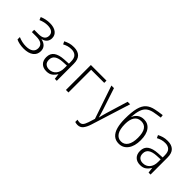

<svg xmlns="http://www.w3.org/2000/svg" viewBox="52 -1704 2896 2896"><g transform="rotate(45 1500.0 -256.5)"><path d="M223 11Q178 11 135 2.5Q92 -6 60 -22V-73Q139 -38 222 -38Q295 -38 335.5 -66.5Q376 -95 376 -151Q376 -202 339 -228Q302 -254 223 -254H135V-303H226Q294 -303 326.5 -328Q359 -353 359 -401Q359 -447 325.5 -471Q292 -495 229 -495Q196 -495 162 -487.5Q128 -480 88 -463L69 -509Q105 -525 147 -534Q189 -543 233 -543Q318 -543 367.5 -506Q417 -469 417 -405Q417 -359 391 -327Q365 -295 315 -283V-280Q373 -268 404 -234Q435 -200 435 -147Q435 -73 378.5 -31Q322 11 223 11Z M706 11Q636 11 595.5 -29Q555 -69 555 -140Q555 -221 611 -261Q667 -301 773 -307L867 -312V-354Q867 -431 833 -462.5Q799 -494 743 -494Q700 -494 666.5 -484Q633 -474 599 -456L578 -501Q616 -520 654 -531.5Q692 -543 746 -543Q829 -543 874.5 -499.5Q920 -456 920 -361V0H878L867 -87H865Q842 -46 805 -17.5Q768 11 706 11ZM715 -38Q782 -38 824 -85Q866 -132 866 -217V-270L783 -266Q698 -261 654.5 -231Q611 -201 611 -141Q611 -89 640 -63.5Q669 -38 715 -38Z M1115 0V-532H1448V-484H1169V0Z M1611 251Q1583 251 1556 242V194Q1567 197 1580.5 199.5Q1594 202 1607 202Q1640 202 1660.5 180.5Q1681 159 1700 103L1733 -1L1553 -532H1608L1721 -189Q1735 -145 1744 -114Q1753 -83 1759 -59H1761Q1767 -87 1776 -121.5Q1785 -156 1795 -189L1899 -532H1953L1755 98Q1732 170 1699 210.5Q1666 251 1611 251Z M2250 11Q2180 11 2135.5 -29.5Q2091 -70 2070.5 -144.5Q2050 -219 2050 -321Q2050 -464 2072 -550.5Q2094 -637 2143.5 -681Q2193 -725 2275 -741Q2296 -746 2336 -752.5Q2376 -759 2416 -764L2422 -717Q2380 -711 2341.5 -705Q2303 -699 2280 -694Q2219 -680 2181.5 -649.5Q2144 -619 2124 -561Q2104 -503 2098 -409H2101Q2119 -457 2160.5 -488.5Q2202 -520 2264 -520Q2350 -520 2400 -453Q2450 -386 2450 -262Q2450 -136 2396 -62.5Q2342 11 2250 11ZM2251 -37Q2319 -37 2356.5 -95Q2394 -153 2394 -259Q2394 -471 2254 -471Q2181 -471 2144.5 -417.5Q2108 -364 2108 -267Q2108 -152 2146 -94.5Q2184 -37 2251 -37Z M2706 11Q2636 11 2595.5 -29Q2555 -69 2555 -140Q2555 -221 2611 -261Q2667 -301 2773 -307L2867 -312V-354Q2867 -431 2833 -462.5Q2799 -494 2743 -494Q2700 -494 2666.5 -484Q2633 -474 2599 -456L2578 -501Q2616 -520 2654 -531.5Q2692 -543 2746 -543Q2829 -543 2874.5 -499.5Q2920 -456 2920 -361V0H2878L2867 -87H2865Q2842 -46 2805 -17.5Q2768 11 2706 11ZM2715 -38Q2782 -38 2824 -85Q2866 -132 2866 -217V-270L2783 -266Q2698 -261 2654.5 -231Q2611 -201 2611 -141Q2611 -89 2640 -63.5Q2669 -38 2715 -38Z"/></g></svg>

Font: Noto Sans Mono ExtraCondensed Light
Style: Regular
Weight: 300
Width: 2
Designer: Monotype Design Team
Foundry: Monotype Imaging Inc.
Version: Version 2.014; ttfautohint (v1.8.4.7-5d5b)